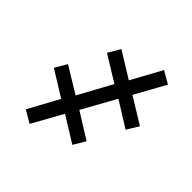

<svg xmlns="http://www.w3.org/2000/svg" viewBox="-167 -770 913 913"><g transform="rotate(45 289.0 -313.5)"><path d="M160 3 98 -33 182 -187 53 -267 88 -327 219 -247 311 -416 181 -496 217 -557 347 -477 431 -630 493 -594 408 -440 539 -360 502 -300 374 -380 280 -211 410 -130 374 -70 245 -150Z"/></g></svg>

Font: Noto Sans Display Medium
Style: Italic
Weight: 500
Italic angle: -12°
Designer: Monotype Design Team
Foundry: Monotype Imaging Inc.
Version: Version 2.003